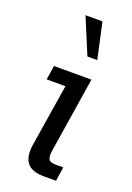

<svg xmlns="http://www.w3.org/2000/svg" viewBox="-123 -663 489 711"><g transform="rotate(20 121.0 -307.0)"><path d="M146 0Q97.2 0 78.9 -24.5Q60.6 -49 67.8 -95.8L106.9 -341H32.9L41.4 -396.7H189L142.7 -102.3Q138.7 -78 143.8 -66.8Q148.9 -55.6 174 -55.6H202.1L193.9 0ZM145.7 -472.2 86.7 -613.5H153.6L184.6 -472.2Z"/></g></svg>

Font: Rokkitt SemiBold
Style: Italic
Weight: 600
Italic angle: -9°
Designer: Vernon Adams
Foundry: Vernon Adams
Version: Version 3.103